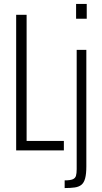

<svg xmlns="http://www.w3.org/2000/svg" viewBox="-20 -763 516 974"><path d="M62 0V-688H115V-48H304V0ZM366 -668V-743H420V-668ZM308 191V152Q336 152 349 146.5Q362 141 365.5 128.5Q369 116 369 95V-510H418V81Q418 119 412 141.5Q406 164 393 174.5Q380 185 359 188Q338 191 308 191Z"/></svg>

Font: Saira ExtraCondensed Light
Style: Regular
Weight: 300
Width: 2
Designer: Hector Gatti with collaboration of the Omnibus-Type team
Foundry: Omnibus-Type
Version: Version 1.101